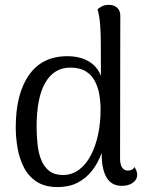

<svg xmlns="http://www.w3.org/2000/svg" viewBox="-20 -750 606 783"><path d="M215.8 12.9Q162.9 12.9 129.4 -9.1Q95.9 -31.1 77.4 -67.5Q58.8 -103.8 51.5 -146.6Q44.2 -189.3 44.2 -230.3Q44.2 -367.1 98.1 -443.9Q152 -520.8 253.9 -520.8Q305.8 -520.8 341.2 -500.1Q376.5 -479.5 391.6 -440.8L391.1 -574.9Q391.1 -613.2 388.4 -648.5Q385.8 -683.8 377.8 -712.2Q383.5 -717.5 395.2 -723.9Q406.8 -730.3 423.9 -730.3Q444 -730.3 457.3 -718.8Q470.6 -707.3 470.6 -685.7L469.6 -105.2Q469.6 -78.1 478.3 -66.2Q487.1 -54.2 501.5 -54.2Q507 -54.2 515.2 -56.8Q523.5 -59.3 528 -69Q533.9 -61.2 536.7 -52.7Q539.4 -44.2 539.4 -37.3Q539.4 -17.1 521.7 -4.6Q504 7.9 476.8 7.9Q434.9 7.9 414.9 -25.7Q394.8 -59.3 394.8 -119.6V-209.2L416.9 -219.8Q410.5 -169.8 395.2 -127.5Q379.9 -85.2 355.1 -53.7Q330.2 -22.2 295.7 -4.6Q261.2 12.9 215.8 12.9ZM236.2 -36.3Q273.2 -36.3 301.8 -57.5Q330.3 -78.6 350 -115.8Q369.7 -153 380 -201.3Q390.2 -249.7 390.2 -303.5Q390.2 -333.8 385.1 -364.2Q379.9 -394.5 366.8 -419.4Q353.8 -444.3 329.5 -459.3Q305.2 -474.3 266.8 -474.3Q200.6 -474.3 165 -413.3Q129.3 -352.4 129.3 -232.8Q129.3 -196.5 133.1 -161.4Q136.8 -126.4 148 -98.2Q159.2 -70.1 180.5 -53.2Q201.8 -36.3 236.2 -36.3Z"/></svg>

Font: Arima Thin
Style: Regular
Weight: 100
Designer: Joana Correia and Natanael Gama
Foundry: NDISCOVER
Version: Version 1.101;gftools[0.9.23]